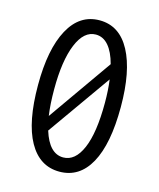

<svg xmlns="http://www.w3.org/2000/svg" viewBox="-99 -699 649 782"><g transform="rotate(15 225.0 -308.0)"><path d="M225 11Q141 11 95.5 -70.5Q50 -152 50 -308Q50 -459 95.5 -543Q141 -627 225 -627Q309 -627 354 -543Q399 -459 399 -308Q399 -152 354 -70.5Q309 11 225 11ZM118 -308Q118 -245 125 -197L314 -466Q301 -515 278.5 -541Q256 -567 225 -567Q175 -567 146.5 -498Q118 -429 118 -308ZM225 -49Q275 -49 303.5 -115Q332 -181 332 -308Q332 -361 326 -405L138 -139Q166 -49 225 -49Z"/></g></svg>

Font: Inconsolata SemiCondensed
Style: Regular
Weight: 400
Width: 4
Monospace: yes
Designer: Raph Levien, Cyreal, Brenton Simpson
Foundry: Raph Levien, Cyreal, Google
Version: Version 3.000; ttfautohint (v1.8.2.53-6de2)